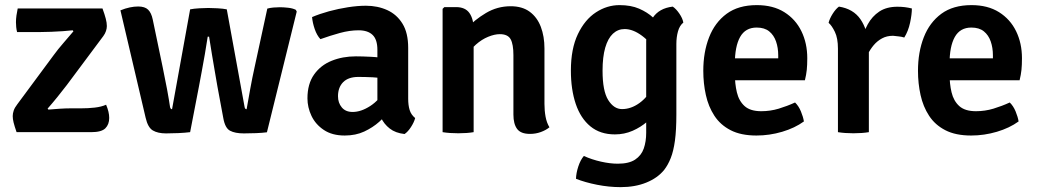

<svg xmlns="http://www.w3.org/2000/svg" viewBox="-20 -530 4162 770"><path d="M195 -308.5Q212 -332 234.5 -357.8Q257 -383.5 274.5 -404.5L271.5 -408.5Q255.5 -406.5 232.8 -405Q210 -403.5 186 -402.5Q162 -401.5 142.5 -401.5H48.5Q46 -411 45 -421.5Q44 -432 44 -441Q44 -453.5 46 -468Q48 -482.5 51 -496H391Q400 -471.5 404.2 -455Q408.5 -438.5 408.5 -425.5Q408.5 -416 405 -405.5Q401.5 -395 394.5 -385.5L248 -189Q231 -166.5 210.2 -141Q189.5 -115.5 171 -94.5L174 -90.5Q197.5 -92.5 220.2 -94Q243 -95.5 261.5 -95.5H304Q333.5 -95.5 360 -98.5Q386.5 -101.5 405.5 -110Q418 -81 418 -57Q418 -31 402.5 -15.5Q387 0 346 0H46.5Q38 -24.5 34.5 -38.8Q31 -53 31 -64.5Q31 -75 35 -86.8Q39 -98.5 49.5 -112Z M463 -488.5Q482.5 -496.5 500.2 -500.2Q518 -504 534 -504Q561 -504 574 -491.2Q587 -478.5 592.5 -452L632 -262.5Q642 -215 650 -171.8Q658 -128.5 662 -100.5Q664 -92 670 -92L742.5 -492.5Q757 -495.5 780 -496.8Q803 -498 815.5 -498Q828.5 -498 852 -496.8Q875.5 -495.5 889.5 -492.5L961 -100.5Q962.5 -92 969 -92Q976 -132 983.8 -174.8Q991.5 -217.5 1001.5 -262.5L1052 -495.5Q1062.5 -498.5 1076.2 -499.8Q1090 -501 1102.5 -501Q1116 -501 1135 -499Q1154 -497 1166.5 -490.5L1170 -483.5L1050.5 0.5Q1032 3 1006 4Q980 5 958 5Q922.5 5 902.5 -5.8Q882.5 -16.5 875.5 -56.5L852 -183Q847.5 -209 841.8 -242Q836 -275 830 -311.5Q824 -348 818.5 -383H813Q808 -348.5 801.5 -312.2Q795 -276 789 -243Q783 -210 778 -184L742.5 0Q722.5 2.5 695.5 3.8Q668.5 5 646 5Q613 5 593 -6.8Q573 -18.5 564 -58Z M1213 -135.5Q1213 -193.5 1239.5 -231Q1266 -268.5 1310 -286.2Q1354 -304 1407 -304Q1433 -304 1468 -302.2Q1503 -300.5 1532 -294V-213Q1507 -218.5 1475 -220Q1443 -221.5 1417.5 -221.5Q1377 -221.5 1356.2 -200.5Q1335.5 -179.5 1335.5 -144Q1335.5 -117.5 1350.8 -99.2Q1366 -81 1394 -81Q1428 -81 1465 -105Q1502 -129 1527 -174L1545.5 -86.5Q1526.5 -64.5 1500.8 -41.5Q1475 -18.5 1440.8 -2.5Q1406.5 13.5 1362.5 13.5Q1312 13.5 1278.8 -8.8Q1245.5 -31 1229.2 -65.2Q1213 -99.5 1213 -135.5ZM1645 -56.5Q1640.5 -39.5 1628.2 -20.5Q1616 -1.5 1602.5 7.5Q1566 3.5 1543 -14.5Q1520 -32.5 1508.2 -57.8Q1496.5 -83 1493.5 -109.5V-330Q1493.5 -371.5 1474.2 -390Q1455 -408.5 1418 -408.5Q1382.5 -408.5 1343.2 -397.8Q1304 -387 1265 -373Q1251 -388 1242.2 -413.2Q1233.5 -438.5 1231.5 -461.5Q1262 -474.5 1299.5 -484.8Q1337 -495 1375.8 -501Q1414.5 -507 1447.5 -507Q1494.5 -507 1533 -489.5Q1571.5 -472 1594.2 -435Q1617 -398 1617 -338V-134Q1617 -108 1622.8 -89Q1628.5 -70 1645 -56.5Z M1809 -501.5Q1846 -501.5 1862.8 -477.5Q1879.5 -453.5 1879.5 -412V0Q1853 4.5 1818 4.5Q1783 4.5 1755 0V-494.5L1762 -501.5ZM2163.5 -113.5Q2163.5 -86 2168 -61.8Q2172.5 -37.5 2183.5 -19.5Q2169.5 -8 2149 -0.5Q2128.5 7 2105.5 7Q2068.5 7 2053.8 -13Q2039 -33 2039 -70.5V-309Q2039 -352.5 2027.8 -372.8Q2016.5 -393 1984.5 -393Q1963.5 -393 1937.8 -382.5Q1912 -372 1888.5 -351.2Q1865 -330.5 1849 -299.5V-413.5Q1883 -450.5 1928.8 -477.8Q1974.5 -505 2028 -505Q2074.5 -505 2104.5 -482.8Q2134.5 -460.5 2149 -422.2Q2163.5 -384 2163.5 -335.5Z M2720.5 -439.5Q2705.5 -427.5 2699 -404.2Q2692.5 -381 2692.5 -353.5V-70.5Q2692.5 -8 2686.8 34Q2681 76 2670 103.8Q2659 131.5 2643.5 151.5Q2617 184 2572 202.2Q2527 220.5 2469 220.5Q2422.5 220.5 2374.5 211Q2326.5 201.5 2290 187Q2290.5 164.5 2299.2 137.8Q2308 111 2321.5 95.5Q2353.5 110 2390 118.2Q2426.5 126.5 2457.5 126.5Q2502.5 126.5 2527.2 110Q2552 93.5 2561.8 65.5Q2571.5 37.5 2571.5 2.5V-364Q2571.5 -418 2597 -457.5Q2622.5 -497 2678 -503.5Q2691.5 -494.5 2704.5 -475.5Q2717.5 -456.5 2720.5 -439.5ZM2269.5 -247Q2269.5 -334.5 2297.5 -393Q2325.5 -451.5 2370 -480.5Q2414.5 -509.5 2464.5 -509.5Q2510.5 -509.5 2543.2 -495.2Q2576 -481 2599 -459.8Q2622 -438.5 2637 -417L2618.5 -313.5Q2591 -359.5 2554.8 -386.5Q2518.5 -413.5 2485 -413.5Q2458 -413.5 2438 -394.8Q2418 -376 2407.2 -338.8Q2396.5 -301.5 2396.5 -246.5Q2396.5 -165 2419.2 -128.8Q2442 -92.5 2474.5 -92.5Q2510.5 -92.5 2544 -116.5Q2577.5 -140.5 2597.5 -181L2616 -89.5Q2601 -64.5 2575.5 -42.2Q2550 -20 2517 -5.5Q2484 9 2446 9Q2387 9 2347.8 -23.2Q2308.5 -55.5 2289 -113.2Q2269.5 -171 2269.5 -247Z M2879 -208V-296H3101V-308Q3101 -338.5 3092.2 -363.8Q3083.5 -389 3064.8 -404.2Q3046 -419.5 3014.5 -419.5Q2969.5 -419.5 2948.2 -381.8Q2927 -344 2927 -273.5V-236Q2927 -194 2935.2 -159.5Q2943.5 -125 2966.2 -104.5Q2989 -84 3033 -84Q3069 -84 3103 -94.2Q3137 -104.5 3168.5 -119Q3183 -105 3192 -83.2Q3201 -61.5 3204 -43Q3167.5 -16.5 3116.8 -1.5Q3066 13.5 3013.5 13.5Q2951.5 13.5 2910.2 -7.8Q2869 -29 2845 -65.8Q2821 -102.5 2810.8 -149Q2800.5 -195.5 2800.5 -246Q2800.5 -321 2823.8 -380.5Q2847 -440 2894.2 -474.8Q2941.5 -509.5 3015 -509.5Q3080.5 -509.5 3125.5 -481.2Q3170.5 -453 3194 -404.8Q3217.5 -356.5 3217.5 -296.5Q3217.5 -269 3215.5 -249.8Q3213.5 -230.5 3208 -208Z M3637 -496Q3637 -472.5 3629.8 -438.8Q3622.5 -405 3606.5 -379.5Q3595.5 -383 3584.2 -384Q3573 -385 3561.5 -386.5Q3536.5 -386.5 3517.5 -376.2Q3498.5 -366 3484.2 -349.2Q3470 -332.5 3459.2 -310.8Q3448.5 -289 3440 -266L3424 -286.5Q3426 -324 3434.2 -362.2Q3442.5 -400.5 3460 -432.5Q3477.5 -464.5 3506.5 -483.8Q3535.5 -503 3579 -503Q3596 -503 3609.5 -501.2Q3623 -499.5 3637 -496ZM3303 -438.5Q3307 -455 3319.2 -474.5Q3331.5 -494 3344.5 -503.5Q3402 -494.5 3430.8 -452.8Q3459.5 -411 3464.5 -345V0Q3437.5 4.5 3402.5 4.5Q3368 4.5 3340.5 0V-335Q3340.5 -377 3328.2 -402.2Q3316 -427.5 3303 -438.5Z M3740 -208V-296H3962V-308Q3962 -338.5 3953.2 -363.8Q3944.5 -389 3925.8 -404.2Q3907 -419.5 3875.5 -419.5Q3830.5 -419.5 3809.2 -381.8Q3788 -344 3788 -273.5V-236Q3788 -194 3796.2 -159.5Q3804.5 -125 3827.2 -104.5Q3850 -84 3894 -84Q3930 -84 3964 -94.2Q3998 -104.5 4029.5 -119Q4044 -105 4053 -83.2Q4062 -61.5 4065 -43Q4028.5 -16.5 3977.8 -1.5Q3927 13.5 3874.5 13.5Q3812.5 13.5 3771.2 -7.8Q3730 -29 3706 -65.8Q3682 -102.5 3671.8 -149Q3661.5 -195.5 3661.5 -246Q3661.5 -321 3684.8 -380.5Q3708 -440 3755.2 -474.8Q3802.5 -509.5 3876 -509.5Q3941.5 -509.5 3986.5 -481.2Q4031.5 -453 4055 -404.8Q4078.5 -356.5 4078.5 -296.5Q4078.5 -269 4076.5 -249.8Q4074.5 -230.5 4069 -208Z"/></svg>

Font: Signika Negative Light SemiBold
Style: Regular
Weight: 600
Version: Version 2.001